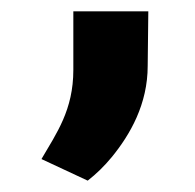

<svg xmlns="http://www.w3.org/2000/svg" viewBox="-20 -140 344 338"><path d="M53 140 134.4 178C149.8 166 163.9 152.2 176.8 136.5C209.5 96.5 240 43 240 -24L241.1 -120H109.1V-17C109.1 53.5 79.7 94.2 53 140Z"/></svg>

Font: Asimov
Style: Wid
Weight: 500
Designer: Google
Version: Version 2.000980; 2014